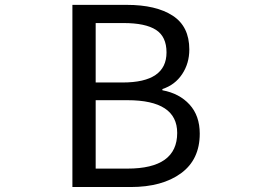

<svg xmlns="http://www.w3.org/2000/svg" viewBox="-20 -753 1040 773"><path d="M271.5 0V-733.4H490.2Q608.4 -733.4 675.3 -689.9Q742.2 -646.5 742.2 -553.7Q742.2 -498 713.4 -454.6Q684.6 -411.1 633.8 -394.5V-389.6Q702.1 -377 743.2 -332Q784.2 -287.1 784.2 -214.8Q784.2 -110.4 708.5 -55.2Q632.8 0 505.9 0ZM365.2 -420.9H473.6Q650.4 -420.9 650.4 -542Q650.4 -605.5 607.9 -632.8Q565.4 -660.2 477.5 -660.2H365.2ZM365.2 -74.2H493.2Q693.4 -74.2 693.4 -217.8Q693.4 -349.6 493.2 -349.6H365.2Z"/></svg>

Font: Gen Shin Gothic Monospace Regular
Style: Regular
Weight: 400
Designer: [Source Han Sans]
Ryoko NISHIZUKA  (kana & ideographs); Paul D. Hunt (Latin, Greek & Cyrillic); Wenlong ZHANG  (bopomofo
Version: Version 1.002.20150607